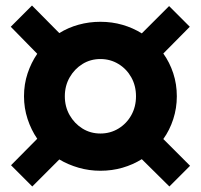

<svg xmlns="http://www.w3.org/2000/svg" viewBox="-20 -713 728 696"><path d="M97 -37 20 -114 115 -210Q93 -242 80 -281.5Q67 -321 67 -364Q67 -408 80 -447Q93 -486 115 -518L19 -616L96 -693L195 -593Q227 -613 265 -623.5Q303 -634 344 -634Q386 -634 424 -623Q462 -612 494 -592L593 -691L668 -616L572 -519Q595 -487 608 -447.5Q621 -408 621 -364Q621 -321 608 -281Q595 -241 572 -209L669 -112L594 -37L494 -136Q462 -116 424 -105Q386 -94 344 -94Q303 -94 265 -105Q227 -116 195 -135ZM344 -229Q380 -229 409.5 -247Q439 -265 456 -295.5Q473 -326 473 -364Q473 -402 456 -432.5Q439 -463 409.5 -481Q380 -499 344 -499Q308 -499 279 -481Q250 -463 232.5 -432.5Q215 -402 215 -364Q215 -326 232.5 -295.5Q250 -265 279 -247Q308 -229 344 -229Z"/></svg>

Font: Red Hat Text VF
Style: Italic
Weight: 400
Italic angle: -12°
Designer: Pentagram, MCKL
Foundry: Pentagram, MCKL
Version: Version 1.023